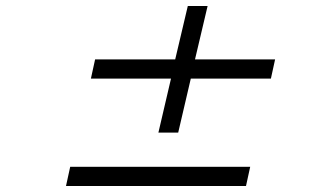

<svg xmlns="http://www.w3.org/2000/svg" viewBox="-20 -620 1040 640"><path d="M616 -358 574 -178H508L550 -358H283L297 -422H564L606 -600H672L630 -422H897L883 -358ZM200 0 214 -64H814L800 0Z"/></svg>

Font: Perun
Style: Italic
Weight: 400
Italic angle: -12°
Foundry: Copyright (c) Stefan Peev, Context Ltd, 2016
Version: Version 1.027